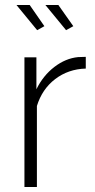

<svg xmlns="http://www.w3.org/2000/svg" viewBox="-20 -750 381 770"><path d="M46 -730H99L158 -645L129 -629ZM162 -730H214L274 -645L245 -629ZM324 -475Q254 -473 201.5 -433Q149 -393 128 -325V0H78V-520H126V-392Q153 -447 198 -481.5Q243 -516 293 -521Q306 -522 324 -522Z"/></svg>

Font: Raleway-v4020 Light
Style: Regular
Weight: 300
Designer: Matt McInerney, Pablo Impallari, Rodrigo Fuenzalida
Foundry: Matt McInerney, Pablo Impallari, Rodrigo Fuenzalida
Version: Version 4.020;PS 004.020;hotconv 1.0.88;makeotf.lib2.5.64775